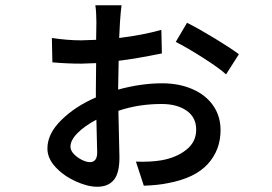

<svg xmlns="http://www.w3.org/2000/svg" viewBox="-20 -651 1040 733"><path d="M892 -444 843 -367Q817 -391 755 -430.5Q693 -470 651 -491L694 -564Q738 -542 799 -505Q860 -468 892 -444ZM249 -91Q249 -77 261.5 -63.5Q274 -50 292 -41Q310 -32 323 -32Q351 -32 351 -69L348 -194Q304 -171 276.5 -143.5Q249 -116 249 -91ZM290 -497 347 -499 348 -566Q348 -582 347 -600Q346 -618 344 -631H444Q441 -610 438 -566L435 -506Q525 -517 596 -537L598 -447Q494 -426 433 -419L431 -311V-309Q519 -333 599 -333Q663 -333 714 -311Q765 -289 793.5 -248.5Q822 -208 822 -154Q822 -78 773 -24.5Q724 29 622 48Q585 56 529 58L499 -34Q555 -32 596 -39Q653 -49 691 -79Q729 -109 729 -156Q729 -203 692.5 -228.5Q656 -254 597 -254Q508 -254 432 -228L436 -50Q436 10 414.5 36Q393 62 351 62Q315 62 269.5 41.5Q224 21 192.5 -12.5Q161 -46 161 -84Q161 -141 215 -193.5Q269 -246 346 -279V-308L347 -410L290 -408Q236 -408 180 -413L178 -506Q238 -497 290 -497Z"/></svg>

Font: Sinter Medium
Style: Regular
Weight: 500
Foundry: Adobe & rsms
Version: Version 1.000